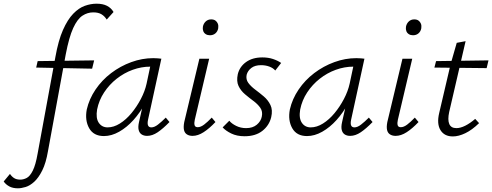

<svg xmlns="http://www.w3.org/2000/svg" viewBox="-150 -731 2666 1040"><path d="M-53 289Q-81 289 -100 278.5Q-119 268 -130 252L-96 211Q-86 226 -73 234Q-60 242 -40 242Q-23 242 -5.5 233Q12 224 27.5 193.5Q43 163 54 100L150 -422Q166 -512 191 -568.5Q216 -625 246.5 -656.5Q277 -688 309.5 -699.5Q342 -711 373 -711Q407 -711 429.5 -699.5Q452 -688 465 -666L428 -625Q417 -643 400 -653.5Q383 -664 355 -664Q324 -664 296.5 -646Q269 -628 246.5 -579Q224 -530 206 -436L110 87Q99 152 79 192Q59 232 35.5 253.5Q12 275 -11.5 282Q-35 289 -53 289ZM46 -365 54 -400 360 -404 349 -359Z M413 6Q357 6 333 -36.5Q309 -79 320 -138Q333 -195 367.5 -246Q402 -297 452 -335Q502 -373 561 -394.5Q620 -416 680 -416Q694 -416 705 -415Q716 -414 724 -413L652 -83Q643 -41 670 -41Q686 -41 705.5 -56Q725 -71 748 -94L768 -70Q733 -34 704 -14.5Q675 5 647 5Q629 5 617 -3Q605 -11 601 -27.5Q597 -44 603 -70L642 -243L676 -277Q663 -222 636 -171.5Q609 -121 573 -81Q537 -41 495.5 -17.5Q454 6 413 6ZM433 -41Q466 -41 499.5 -62Q533 -83 562 -118Q591 -153 613 -195Q635 -237 644 -278L668 -391L696 -368Q690 -369 681 -369.5Q672 -370 664 -370Q616 -370 569 -353Q522 -336 482 -304.5Q442 -273 414 -230.5Q386 -188 376 -138Q368 -91 385 -66Q402 -41 433 -41Z M893 5Q875 5 862.5 -3Q850 -11 846.5 -27.5Q843 -44 848 -70L930 -413H983L905 -82Q901 -64 904 -53Q907 -42 921 -42Q937 -42 955.5 -56Q974 -70 997 -94L1017 -70Q984 -35 953 -15Q922 5 893 5ZM987 -540Q974 -540 964.5 -546Q955 -552 951 -562.5Q947 -573 949 -586Q952 -603 964 -614.5Q976 -626 994 -626Q1008 -626 1017 -619.5Q1026 -613 1030 -602.5Q1034 -592 1032 -578Q1029 -561 1017 -550.5Q1005 -540 987 -540Z M1175 7Q1133 7 1102.5 -8Q1072 -23 1056 -41L1092 -77Q1105 -61 1129.5 -49Q1154 -37 1183 -37Q1219 -37 1241 -55.5Q1263 -74 1268 -99Q1274 -127 1260 -147Q1246 -167 1223 -184Q1200 -201 1177 -220.5Q1154 -240 1142 -265.5Q1130 -291 1138 -329Q1148 -370 1183 -395Q1218 -420 1271 -420Q1303 -420 1328.5 -411.5Q1354 -403 1373 -390L1341 -349Q1329 -363 1308.5 -370.5Q1288 -378 1264 -378Q1231 -378 1211.5 -363Q1192 -348 1186 -326Q1181 -301 1195 -282Q1209 -263 1232.5 -245.5Q1256 -228 1279 -208.5Q1302 -189 1315 -162Q1328 -135 1319 -96Q1308 -51 1271 -22Q1234 7 1175 7Z M1513 6Q1457 6 1433 -36.5Q1409 -79 1420 -138Q1433 -195 1467.5 -246Q1502 -297 1552 -335Q1602 -373 1661 -394.5Q1720 -416 1780 -416Q1794 -416 1805 -415Q1816 -414 1824 -413L1752 -83Q1743 -41 1770 -41Q1786 -41 1805.5 -56Q1825 -71 1848 -94L1868 -70Q1833 -34 1804 -14.5Q1775 5 1747 5Q1729 5 1717 -3Q1705 -11 1701 -27.5Q1697 -44 1703 -70L1742 -243L1776 -277Q1763 -222 1736 -171.5Q1709 -121 1673 -81Q1637 -41 1595.5 -17.5Q1554 6 1513 6ZM1533 -41Q1566 -41 1599.5 -62Q1633 -83 1662 -118Q1691 -153 1713 -195Q1735 -237 1744 -278L1768 -391L1796 -368Q1790 -369 1781 -369.5Q1772 -370 1764 -370Q1716 -370 1669 -353Q1622 -336 1582 -304.5Q1542 -273 1514 -230.5Q1486 -188 1476 -138Q1468 -91 1485 -66Q1502 -41 1533 -41Z M1993 5Q1975 5 1962.5 -3Q1950 -11 1946.5 -27.5Q1943 -44 1948 -70L2030 -413H2083L2005 -82Q2001 -64 2004 -53Q2007 -42 2021 -42Q2037 -42 2055.5 -56Q2074 -70 2097 -94L2117 -70Q2084 -35 2053 -15Q2022 5 1993 5ZM2087 -540Q2074 -540 2064.5 -546Q2055 -552 2051 -562.5Q2047 -573 2049 -586Q2052 -603 2064 -614.5Q2076 -626 2094 -626Q2108 -626 2117 -619.5Q2126 -613 2130 -602.5Q2134 -592 2132 -578Q2129 -561 2117 -550.5Q2105 -540 2087 -540Z M2303 8Q2257 8 2236 -26Q2215 -60 2229 -119L2291 -384L2324 -499L2372 -508L2283 -124Q2274 -82 2283.5 -59.5Q2293 -37 2322 -37Q2344 -37 2370 -50Q2396 -63 2424 -87L2445 -64Q2407 -27 2370.5 -9.5Q2334 8 2303 8ZM2203 -365 2212 -400 2496 -404 2486 -362Z"/></svg>

Font: Ysabeau Office Light
Style: Italic
Weight: 300
Italic angle: -12°
Designer: Christian Thalmann (Catharsis Fonts)
Version: Version 2.001;gftools[0.9.30]; featfreeze: tnum,lnum,ss02